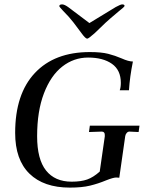

<svg xmlns="http://www.w3.org/2000/svg" viewBox="-20 -844 666 874"><path d="M49 -239Q49 -416 138.5 -511.5Q228 -607 389 -607Q441 -607 472.5 -599Q504 -591 534 -578Q565 -564 585 -564Q571 -495 567 -433H525Q530 -446 530 -467Q530 -525 489.5 -553.5Q449 -582 381 -582Q316 -582 263.5 -541Q211 -500 180 -419Q149 -338 149 -224Q149 -119 189.5 -68Q230 -17 306 -17Q349 -17 377 -27Q405 -37 434 -63L457 -223V-230Q457 -245 443 -245L385 -243L389 -272H615L611 -243L569 -245Q562 -245 556.5 -238.5Q551 -232 550 -224L523 -35Q517 -36 509 -36Q496 -36 463 -23Q427 -8 390 1Q353 10 298 10Q179 10 114 -53.5Q49 -117 49 -239ZM351 -693 315 -741Q296 -766 266 -796Q250 -813 250 -816Q250 -824 263 -824Q273 -824 290 -812L387 -739L507 -812Q529 -824 536 -824Q547 -824 547 -817Q547 -813 520 -792Q477 -756 461 -741L411 -693Q383 -668 377 -668Q369 -668 351 -693Z"/></svg>

Font: Unna
Style: Italic
Weight: 400
Italic angle: -8.05°
Designer: Jorge de Buen Unna
Foundry: Omnibus-Type
Version: Version 2.008